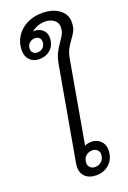

<svg xmlns="http://www.w3.org/2000/svg" viewBox="-182 -1033 738 1103"><g transform="rotate(-20 186.5 -481.5)"><path d="M320 -104Q320 -54 288 -22Q256 10 205 10Q164 10 140 -12Q116 -34 116 -72Q116 -78 118 -92L220 -668Q227 -704 239 -728.5Q251 -753 271 -781Q288 -804 296 -821.5Q304 -839 304 -862Q304 -888 282.5 -904.5Q261 -921 226 -921Q205 -921 183 -913Q161 -905 145 -891Q148 -892 153 -892Q184 -892 204 -873Q224 -854 224 -825Q224 -782 196.5 -755.5Q169 -729 125 -729Q90 -729 68.5 -751.5Q47 -774 47 -810Q47 -856 70.5 -893.5Q94 -931 135.5 -952Q177 -973 230 -973Q293 -973 333 -943.5Q373 -914 373 -867Q373 -836 364 -816.5Q355 -797 337 -773Q317 -746 306 -724Q295 -702 289 -666L202 -172Q220 -181 242 -181Q276 -181 298 -159.5Q320 -138 320 -104ZM143 -851Q121 -851 107 -837.5Q93 -824 93 -802Q93 -788 103 -778.5Q113 -769 128 -769Q150 -769 163.5 -782.5Q177 -796 177 -818Q177 -832 167.5 -841.5Q158 -851 143 -851ZM272 -95Q272 -111 260.5 -122Q249 -133 232 -133Q206 -133 190 -117Q174 -101 174 -76Q174 -59 185.5 -48Q197 -37 214 -37Q240 -37 256 -53.5Q272 -70 272 -95Z"/></g></svg>

Font: Sarabun Light
Style: Italic
Weight: 300
Italic angle: -10°
Designer: Suppakit Chalermlarp | Katatrad Co.,Ltd.
Foundry: Cadson Demak Co.,Ltd.
Version: Version 1.000; ttfautohint (v1.6)